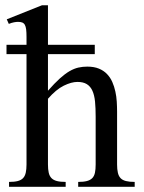

<svg xmlns="http://www.w3.org/2000/svg" viewBox="-20 -715 550 735"><path d="M279.3 0V-18.6Q299.8 -18.6 312.7 -22Q325.7 -25.4 333.3 -33.2Q340.8 -41 343.5 -54Q346.2 -66.9 346.2 -85.4V-268.6Q346.2 -301.3 343.8 -326.2Q341.3 -351.1 333.7 -367.7Q326.2 -384.3 312.5 -392.8Q298.8 -401.4 276.4 -401.4Q253.4 -401.4 224.1 -387Q194.8 -372.6 163.6 -336.9V-85.4Q163.6 -66.9 166.5 -54Q169.4 -41 177 -33.2Q184.6 -25.4 197.8 -22Q210.9 -18.6 231.4 -18.6V0H14.6V-18.6Q35.2 -18.6 48.1 -22Q61 -25.4 68.4 -33.2Q75.7 -41 78.6 -54Q81.5 -66.9 81.5 -85.4V-507.8H4.9V-543.5H81.5V-573.7Q81.5 -591.3 80.1 -602.5Q78.6 -613.8 75 -620.1Q71.3 -626.5 64.9 -628.9Q58.6 -631.3 48.8 -631.3Q42.5 -631.3 33.4 -629.6Q24.4 -627.9 13.7 -623.5L5.9 -641.1L140.6 -694.8H163.6V-543.5H342.8V-507.8H163.6V-367.7Q189 -396.5 209 -414.6Q229 -432.6 246.3 -442.6Q263.7 -452.6 280 -456.3Q296.4 -460 314 -460Q339.8 -460 358.4 -452.4Q377 -444.8 389.6 -431.6Q402.3 -418.5 409.9 -401.1Q417.5 -383.8 421.6 -364.7Q425.8 -345.7 427 -325.7Q428.2 -305.7 428.2 -287.6V-85.4Q428.2 -66.9 431.2 -54Q434.1 -41 441.4 -33.2Q448.7 -25.4 461.9 -22Q475.1 -18.6 495.6 -18.6V0Z"/></svg>

Font: Doulos SIL
Style: Regular
Weight: 400
Designer: Walt Agee, Victor Gaultney, Peter Martin, Debbi Hosken
Foundry: SIL International
Version: Version 4.110; 2011; Maintenance release